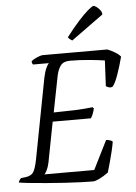

<svg xmlns="http://www.w3.org/2000/svg" viewBox="-69 -991 733 1038"><g transform="rotate(-5 298.0 -472.5)"><path d="M396 0Q370 0 329 -1.5Q288 -3 240 -6Q192 -9 144.5 -13Q97 -17 57 -21Q17 -25 -7 -29Q-3 -43 7 -52L33 -55Q62 -59 74 -76.5Q86 -94 96 -143L180 -582Q187 -615 196 -634Q205 -653 211 -658H125Q123 -660 121 -665Q119 -670 119 -676Q125 -682 137.5 -688.5Q150 -695 162.5 -699.5Q175 -704 181 -704H532Q551 -697 572 -684.5Q593 -672 603 -659Q589 -606 573 -561Q557 -516 543 -501Q532 -496 521.5 -500Q511 -504 507 -507L514 -646Q483 -651 430 -656Q377 -661 326 -661Q290 -661 274.5 -640Q259 -619 252 -584L214 -390Q280 -391 327 -392.5Q374 -394 426 -400L432 -392Q427 -373 421.5 -360Q416 -347 411 -341H204L162 -123Q157 -99 149 -83Q141 -67 135 -61H405L483 -217Q496 -217 506.5 -212.5Q517 -208 518 -205Q515 -185 508 -155.5Q501 -126 492.5 -95.5Q484 -65 477 -41Q468 -34 452.5 -24.5Q437 -15 421.5 -8Q406 -1 396 0ZM348 -769Q342 -772 334 -778.5Q326 -785 326 -789Q362 -836 393.5 -871Q425 -906 448 -925.5Q471 -945 478 -945Q484 -945 494.5 -937.5Q505 -930 513.5 -918.5Q522 -907 522 -895Z"/></g></svg>

Font: Texturina 72pt 72pt Light
Style: Italic
Weight: 300
Italic angle: -11°
Designer: Guillermo Torres Carreño
Foundry: Omnibus-Type
Version: Version 1.002; ttfautohint (v1.8.3)